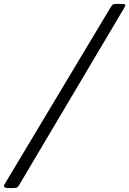

<svg xmlns="http://www.w3.org/2000/svg" viewBox="-78 -800 653 970"><path d="M510 -780H537Q552.5 -780 554.8 -776.2Q557 -772.5 551.5 -763.5L19.5 133.5Q13.5 143.5 8.5 146.8Q3.5 150 -12.5 150H-32.5Q-52 150 -56.2 144.8Q-60.5 139.5 -53.5 128.5L480.5 -762.5Q486.5 -772 490.5 -776Q494.5 -780 510 -780Z"/></svg>

Font: Besley* Condensed Medium
Style: Italic
Weight: 500
Width: 3
Italic angle: -13°
Designer: Owen Earl
Foundry: indestructible type*
Version: Version 3.000; ttfautohint (v1.8.3)